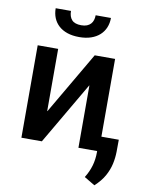

<svg xmlns="http://www.w3.org/2000/svg" viewBox="-101 -821 807 1081"><g transform="rotate(10 303.0 -280.0)"><path d="M286 -614.5Q247.5 -614.5 218 -624.5Q188.5 -634.5 168.5 -652.8Q148.5 -671 138.2 -696.2Q128 -721.5 128 -751.5H215.5Q215.5 -718.5 232.2 -700.2Q249 -682 286 -682Q305 -682 318.2 -687.2Q331.5 -692.5 340 -701.8Q348.5 -711 352.5 -723.8Q356.5 -736.5 356.5 -751.5H444Q444 -721.5 433.5 -696.2Q423 -671 402.8 -652.8Q382.5 -634.5 353.2 -624.5Q324 -614.5 286 -614.5ZM515.5 192.5 454.5 156Q476.5 120.5 487 84.2Q497.5 48 497.5 6.5V0H390.5V-355.5H389L181.5 0H64.5V-528.5H181.5V-173H183L390.5 -528.5H507V-84H606.5Q606.5 -50 606 -15Q605.5 20 597.8 55Q590 90 571 124.5Q552 159 515.5 192.5Z"/></g></svg>

Font: Roberto Sans Medium
Style: Regular
Weight: 500
Designer: Google (font) & Cristiano Sobral (main changes)
Version: Version 1.000;October 12, 2021;FontCreator 14.0.0.2814 64-bi